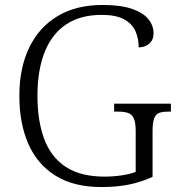

<svg xmlns="http://www.w3.org/2000/svg" viewBox="-20 -744 722 774"><path d="M388 10Q277 10 203.5 -36Q130 -82 94 -164.5Q58 -247 58 -358Q58 -469 97.5 -551.5Q137 -634 212 -679Q287 -724 394 -724Q466 -724 511.5 -708.5Q557 -693 578 -667Q599 -641 599 -610Q599 -583 581.5 -568Q564 -553 539 -553Q539 -590 525.5 -619.5Q512 -649 479.5 -666.5Q447 -684 390 -684Q304 -684 246.5 -645.5Q189 -607 160 -534Q131 -461 131 -358Q131 -256 158.5 -183Q186 -110 245.5 -71Q305 -32 402 -32Q436 -32 470 -37Q504 -42 527 -51V-217Q527 -251 519 -267.5Q511 -284 495.5 -289Q480 -294 457 -294H440V-326H669V-294H658Q636 -294 622 -289Q608 -284 601.5 -267Q595 -250 595 -215V-31Q549 -10 500 0Q451 10 388 10Z"/></svg>

Font: Noto Serif Armenian Light
Style: Regular
Weight: 300
Version: Version 2.007